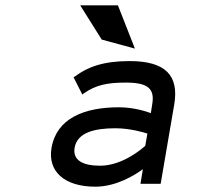

<svg xmlns="http://www.w3.org/2000/svg" viewBox="-20 -692 756 723"><path d="M424 -672H282L363 -543L488 -509ZM257 -401 290 -336 295 -340C341 -372 383 -381 454 -381C536 -381 564 -359 553 -298L548 -266C532 -272 484 -288 428 -288C296 -288 193 -246 174 -135C159 -46 223 11 339 11C419 11 490 -34 518 -55L509 0H585L636 -298C655 -409 602 -462 468 -462C369 -462 310 -440 262 -404ZM261 -136C271 -193 336 -209 414 -209C469 -209 520 -194 535 -189L527 -143C516 -133 442 -68 357 -68C291 -68 253 -89 261 -136Z"/></svg>

Font: Charger Monospace
Style: Regular
Weight: 400
Designer: Jasper
Foundry: Cannot Into Space Fonts
Version: Version 0.980